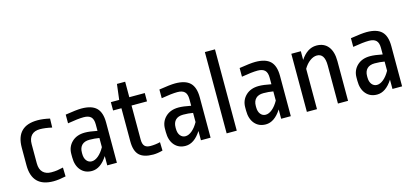

<svg xmlns="http://www.w3.org/2000/svg" viewBox="-59 -1114 3354 1558"><g transform="rotate(-15 1617.5 -335.5)"><path d="M343 -487 341 -412Q283 -425 241 -425Q194 -425 169.5 -399Q145 -373 145 -325V-164Q145 -114 170.5 -88.5Q196 -63 241 -63Q269 -63 290 -66Q311 -69 341 -76L343 -1Q282 12 240 12Q60 12 60 -170V-318Q60 -500 241 -500Q286 -500 343 -487Z M774 -339V0H693V-78Q635 12 562 12Q504 12 469.5 -28Q435 -68 435 -137V-165Q435 -225 476 -264.5Q517 -304 586 -304Q624 -304 689 -291V-346Q689 -389 669.5 -408Q650 -427 609 -427Q561 -427 474 -412V-485Q568 -500 609 -500Q695 -500 734.5 -461.5Q774 -423 774 -339ZM521 -154V-143Q521 -106 538 -85Q555 -64 581 -64Q608 -64 636.5 -87.5Q665 -111 689 -154V-231Q651 -238 607 -238Q565 -238 543 -216Q521 -194 521 -154Z M1009 -488H1139V-418H1009V-132Q1009 -94 1024.5 -77.5Q1040 -61 1073 -61Q1115 -61 1155 -71L1157 0Q1113 12 1077 12Q997 12 960.5 -23.5Q924 -59 924 -139V-418H854V-488H924L940 -618H1009Z M1561 -339V0H1480V-78Q1422 12 1349 12Q1291 12 1256.5 -28Q1222 -68 1222 -137V-165Q1222 -225 1263 -264.5Q1304 -304 1373 -304Q1411 -304 1476 -291V-346Q1476 -389 1456.5 -408Q1437 -427 1396 -427Q1348 -427 1261 -412V-485Q1355 -500 1396 -500Q1482 -500 1521.5 -461.5Q1561 -423 1561 -339ZM1308 -154V-143Q1308 -106 1325 -85Q1342 -64 1368 -64Q1395 -64 1423.5 -87.5Q1452 -111 1476 -154V-231Q1438 -238 1394 -238Q1352 -238 1330 -216Q1308 -194 1308 -154Z M1781 -683V0H1696V-683Z M2235 -339V0H2154V-78Q2096 12 2023 12Q1965 12 1930.5 -28Q1896 -68 1896 -137V-165Q1896 -225 1937 -264.5Q1978 -304 2047 -304Q2085 -304 2150 -291V-346Q2150 -389 2130.5 -408Q2111 -427 2070 -427Q2022 -427 1935 -412V-485Q2029 -500 2070 -500Q2156 -500 2195.5 -461.5Q2235 -423 2235 -339ZM1982 -154V-143Q1982 -106 1999 -85Q2016 -64 2042 -64Q2069 -64 2097.5 -87.5Q2126 -111 2150 -154V-231Q2112 -238 2068 -238Q2026 -238 2004 -216Q1982 -194 1982 -154Z M2716 -333V0H2631V-321Q2631 -421 2566 -421Q2537 -421 2507 -399Q2477 -377 2455 -339V0H2370V-488H2450V-415Q2477 -456 2510.5 -478Q2544 -500 2583 -500Q2647 -500 2681.5 -456.5Q2716 -413 2716 -333Z M3170 -339V0H3089V-78Q3031 12 2958 12Q2900 12 2865.5 -28Q2831 -68 2831 -137V-165Q2831 -225 2872 -264.5Q2913 -304 2982 -304Q3020 -304 3085 -291V-346Q3085 -389 3065.5 -408Q3046 -427 3005 -427Q2957 -427 2870 -412V-485Q2964 -500 3005 -500Q3091 -500 3130.5 -461.5Q3170 -423 3170 -339ZM2917 -154V-143Q2917 -106 2934 -85Q2951 -64 2977 -64Q3004 -64 3032.5 -87.5Q3061 -111 3085 -154V-231Q3047 -238 3003 -238Q2961 -238 2939 -216Q2917 -194 2917 -154Z"/></g></svg>

Font: Ropa Sans
Style: Regular
Weight: 400
Designer: Botio Nikoltchev
Foundry: Botio Nikoltchev
Version: Version 1.100